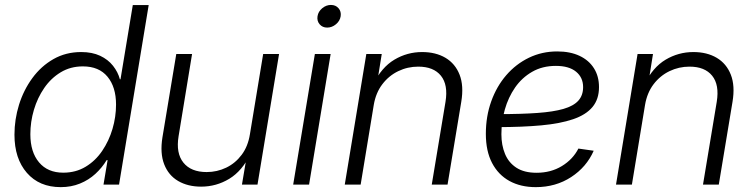

<svg xmlns="http://www.w3.org/2000/svg" viewBox="-20 -748 3049 778"><path d="M226.1 10.3Q139.2 10.3 88.9 -47.6Q38.6 -105.5 38.6 -202.1Q38.6 -264.2 57.1 -323.7Q75.7 -383.3 111.1 -431.6Q146.5 -480 196.5 -508.5Q246.6 -537.1 309.1 -537.1Q353.5 -537.1 385.7 -522Q418 -506.8 438 -481.4Q458 -456.1 465.8 -426.8H468.3L518.1 -727.5H582.5L462.4 0H399.4L416 -99.1H412.1Q393.6 -68.4 366.5 -43.5Q339.4 -18.6 304 -4.2Q268.6 10.3 226.1 10.3ZM236.3 -48.3Q287.1 -48.3 326.9 -72.3Q366.7 -96.2 394 -136.5Q421.4 -176.8 435.8 -225.6Q450.2 -274.4 450.2 -324.2Q450.2 -395.5 415.5 -437.3Q380.9 -479 315.9 -479Q265.6 -479 226.1 -455.1Q186.5 -431.2 159.2 -391.4Q131.8 -351.6 117.4 -303Q103 -254.4 103 -204.1Q103 -131.8 138.2 -90.1Q173.3 -48.3 236.3 -48.3Z M794.9 8.3Q741.2 8.3 701.9 -14.6Q662.6 -37.6 645.3 -82.3Q627.9 -127 638.2 -191.4L694.3 -529.3H758.3L703.6 -195.8Q692.4 -127.4 723.1 -89.1Q753.9 -50.8 817.4 -50.8Q859.4 -50.8 896.5 -68.6Q933.6 -86.4 959.2 -120.6Q984.9 -154.8 992.7 -204.1L1046.4 -529.3H1110.8L1023.4 0H960.4L981.4 -124.5H995.1Q961.4 -55.2 908.9 -23.4Q856.4 8.3 794.9 8.3Z M1168 0 1255.9 -529.3H1319.8L1232.4 0ZM1305.7 -636.2Q1286.6 -636.2 1275.1 -649.7Q1263.7 -663.1 1266.6 -682.1Q1269.5 -701.2 1285.6 -714.6Q1301.8 -728 1320.8 -728Q1340.3 -728 1351.8 -714.6Q1363.3 -701.2 1360.4 -682.1Q1357.4 -663.1 1341.3 -649.7Q1325.2 -636.2 1305.7 -636.2Z M1494.6 -323.2 1441.4 0H1377L1464.4 -529.3H1526.9L1506.8 -404.3L1492.2 -406.2Q1525.9 -475.1 1577.9 -506.1Q1629.9 -537.1 1690.4 -537.1Q1745.6 -537.1 1785.2 -513.7Q1824.7 -490.2 1842.3 -445.3Q1859.9 -400.4 1849.1 -335.4L1793.5 0H1729.5L1785.2 -335.4Q1796.4 -404.3 1766.6 -441.2Q1736.8 -478 1674.8 -478Q1631.8 -478 1593.8 -459.7Q1555.7 -441.4 1529.3 -406.7Q1502.9 -372.1 1494.6 -323.2Z M2150.9 10.3Q2089.8 10.3 2044.4 -14.6Q1999 -39.6 1973.9 -87.6Q1948.7 -135.7 1948.7 -205.6Q1948.7 -276.4 1970.5 -337.2Q1992.2 -397.9 2031.5 -443.4Q2070.8 -488.8 2123.5 -514.2Q2176.3 -539.6 2237.8 -539.6Q2290.5 -539.6 2328.4 -521.7Q2366.2 -503.9 2386.7 -471.4Q2407.2 -439 2407.2 -395Q2407.2 -346.2 2380.9 -314.5Q2354.5 -282.7 2302.2 -264.9Q2250 -247.1 2173.1 -240Q2096.2 -232.9 1995.1 -232.9L2002.9 -285.6Q2093.3 -285.6 2157.7 -290.3Q2222.2 -294.9 2262.9 -306.6Q2303.7 -318.4 2323.2 -339.8Q2342.8 -361.3 2342.8 -395Q2342.8 -434.1 2314.2 -457.5Q2285.6 -481 2232.4 -481Q2177.7 -481 2136.2 -457Q2094.7 -433.1 2067.1 -393.3Q2039.6 -353.5 2025.6 -304.2Q2011.7 -254.9 2011.7 -204.1Q2011.7 -159.7 2026.4 -124.3Q2041 -88.9 2072.5 -68.4Q2104 -47.9 2154.3 -47.9Q2211.9 -47.9 2256.6 -75Q2301.3 -102.1 2323.7 -146L2385.7 -137.2Q2356.9 -71.3 2294.4 -30.5Q2231.9 10.3 2150.9 10.3Z M2593.8 -323.2 2540.5 0H2476.1L2563.5 -529.3H2626L2606 -404.3L2591.3 -406.2Q2625 -475.1 2677 -506.1Q2729 -537.1 2789.6 -537.1Q2844.7 -537.1 2884.3 -513.7Q2923.8 -490.2 2941.4 -445.3Q2959 -400.4 2948.2 -335.4L2892.6 0H2828.6L2884.3 -335.4Q2895.5 -404.3 2865.7 -441.2Q2835.9 -478 2773.9 -478Q2731 -478 2692.9 -459.7Q2654.8 -441.4 2628.4 -406.7Q2602.1 -372.1 2593.8 -323.2Z"/></svg>

Font: Inter 24pt Light
Style: Italic
Weight: 300
Italic angle: -9.3988°
Designer: Rasmus Andersson
Foundry: rsms
Version: Version 4.001;git-66647c0bb